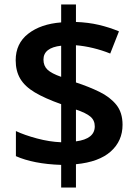

<svg xmlns="http://www.w3.org/2000/svg" viewBox="-20 -779 612 857"><path d="M253 -43Q191 -45 140 -55Q89 -65 51 -82V-194Q89 -176 145 -161Q201 -146 253 -144V-314Q180 -340 135.5 -366.5Q91 -393 70.5 -427.5Q50 -462 50 -510Q50 -585 106 -628.5Q162 -672 253 -679V-759H319V-681Q374 -679 421 -668Q468 -657 511 -639L472 -540Q435 -555 395.5 -564.5Q356 -574 319 -577V-411Q377 -392 424 -369Q471 -346 499 -311.5Q527 -277 527 -222Q527 -150 474.5 -103Q422 -56 319 -46V58H253ZM253 -575Q174 -566 174 -513Q174 -485 192 -468Q210 -451 253 -436ZM319 -148Q403 -159 403 -215Q403 -242 383.5 -258.5Q364 -275 319 -290Z"/></svg>

Font: Noto Sans Malayalam SemiBold
Style: Regular
Weight: 600
Designer: Jelle Bosma - Monotype Design Team
Foundry: Monotype Imaging Inc.
Version: Version 2.104; ttfautohint (v1.8.4.7-5d5b)